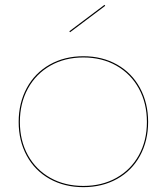

<svg xmlns="http://www.w3.org/2000/svg" viewBox="-20 -764 688 792"><path d="M57 -261Q57 -339 90.5 -401Q124 -463 185 -497.5Q246 -532 324 -532Q402 -532 463 -497.5Q524 -463 557.5 -401Q591 -339 591 -261Q591 -183 557.5 -121.5Q524 -60 463 -26Q402 8 324 8Q246 8 185 -26Q124 -60 90.5 -121.5Q57 -183 57 -261ZM586 -261Q586 -338 553 -398.5Q520 -459 460.5 -493Q401 -527 324 -527Q247 -527 187.5 -493Q128 -459 95 -398.5Q62 -338 62 -261Q62 -184 95 -124Q128 -64 187.5 -30.5Q247 3 324 3Q401 3 460.5 -30.5Q520 -64 553 -124Q586 -184 586 -261ZM414 -740 269 -631 266 -635 411 -744Z"/></svg>

Font: Hepta Slab Hairline
Style: Regular
Weight: 400
Designer: Michael LaGattuta
Foundry: Michael LaGattuta
Version: Version 1.100; ttfautohint (v1.8) -l 8 -r 50 -G 200 -x 14 -D